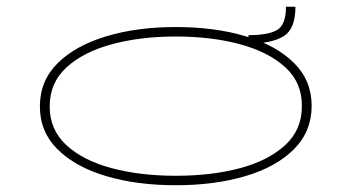

<svg xmlns="http://www.w3.org/2000/svg" viewBox="-20 -540 1040 568"><path d="M500 8Q385 8 294 -19Q203 -46 150.5 -98Q98 -150 98 -225Q98 -301 150.5 -353Q203 -405 294 -432.5Q385 -460 500 -460Q615 -460 706 -433Q797 -406 849.5 -354Q902 -302 902 -227Q902 -151 849.5 -98.5Q797 -46 706 -19Q615 8 500 8ZM500 -20Q606 -20 690 -42.5Q774 -65 823.5 -110.5Q873 -156 873 -225Q874 -295 824.5 -340.5Q775 -386 690.5 -409Q606 -432 500 -432Q395 -432 310.5 -409Q226 -386 176.5 -340.5Q127 -295 127 -225Q127 -156 176.5 -110.5Q226 -65 310.5 -42.5Q395 -20 500 -20ZM854 -520Q854 -454 818.5 -432.5Q783 -411 715 -411V-436Q774 -436 800 -451.5Q826 -467 826 -520Z"/></svg>

Font: Inconsolata UltraExpanded ExtraLight
Style: Regular
Weight: 200
Width: 9
Monospace: yes
Designer: Raph Levien, Cyreal, Brenton Simpson
Foundry: Raph Levien, Cyreal, Google
Version: Version 3.001; ttfautohint (v1.8.2.53-6de2)